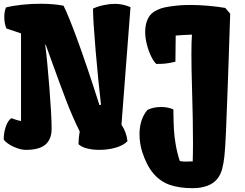

<svg xmlns="http://www.w3.org/2000/svg" viewBox="-21 -777 1285 1008"><path d="M89.4 -141.6V-601.6L12.7 -627.4Q1.5 -653.8 1.5 -688Q1.5 -715.8 10.3 -737.8Q45.4 -747.1 95 -752.2Q144.5 -757.3 190.9 -757.3Q259.8 -757.3 312.5 -747.1Q336.9 -699.7 385 -568.8Q433.1 -438 501 -225.6L509.3 -226.6Q495.1 -347.2 481.2 -509.5Q467.3 -671.9 467.3 -731.9Q492.7 -743.7 523.9 -750.2Q555.2 -756.8 581.5 -756.8Q624.5 -756.8 664.1 -739.3L616.7 -122.1Q642.1 -85.4 648.4 -36.1Q628.4 -14.2 587.6 -2.2Q546.9 9.8 501 9.8Q465.3 9.8 436.3 2.4Q407.2 -4.9 391.1 -20Q391.6 -56.6 397.5 -86.9Q360.8 -160.2 326.9 -248.3Q293 -336.4 240.7 -482.4L219.2 -542L216.3 -541.5Q226.6 -465.3 238.3 -317.1Q250 -168.9 250 -100.6Q250 -45.9 217.5 -18.1Q185.1 9.8 116.2 9.8Q94.7 9.8 70.3 1.5Q45.9 -6.8 26.1 -19.8Q6.3 -32.7 -1.5 -44.9Q-1.5 -80.1 9.3 -111.8Q20 -143.6 38.6 -156.7Q43 -155.3 57.4 -150.1Q71.8 -145 89.4 -141.6ZM752.9 -199.7Q766.6 -207 785.2 -211.2Q803.7 -215.3 824.2 -215.3Q860.4 -215.3 889.2 -202.6Q889.2 -188.5 889.6 -181.6Q890.1 -132.3 892.1 -97.4Q894 -62.5 901.1 -20Q908.2 22.5 922.9 68.4Q934.1 71.3 953.1 71.3L970.7 70.8Q975.1 70.3 983.4 70.3L990.7 70.8Q992.2 32.2 992.2 -27.8Q992.2 -144 987.3 -306.6Q983.9 -420.4 983.9 -493.7Q983.9 -559.6 986.8 -595.2Q934.6 -593.3 901.4 -590.3L899.9 -453.1Q870.6 -445.8 848.4 -443.4Q826.2 -440.9 799.8 -441.4Q787.6 -451.2 773.7 -478.8Q759.8 -506.3 750.5 -541.7Q741.2 -577.1 741.2 -608.9Q741.2 -652.8 757.1 -682.1Q772.9 -711.4 804.7 -724.6Q821.3 -733.4 843 -738Q864.7 -742.7 897.5 -746.6Q932.6 -751 975.6 -751Q1021 -751 1070.1 -746.8Q1119.1 -742.7 1161.6 -735.4L1187.5 -705.1Q1182.1 -528.8 1178.7 -441.4Q1176.8 -405.3 1174.3 -316.4Q1169.4 -178.7 1165.5 -88.1Q1161.6 2.4 1157.2 42.5Q1152.8 82 1145.3 110.1Q1137.7 138.2 1122.1 159.2Q1102.1 185.5 1068.1 198.2Q1034.2 210.9 991.7 210.9Q919.9 210.9 870.1 193.4Q820.3 175.8 784.9 134.5Q749.5 93.3 726.1 22Q711.4 -23.9 711.4 -72.3Q711.4 -150.4 752.9 -199.7Z"/></svg>

Font: Kavoon
Style: Regular
Weight: 400
Designer: Viktoriya Grabowska
Foundry: Viktoriya Grabowska
Version: Version 1.004; ttfautohint (v1.4.1)